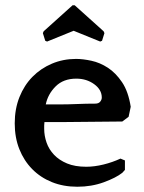

<svg xmlns="http://www.w3.org/2000/svg" viewBox="-20 -699 547 730"><path d="M469 -255 445 -237Q391 -237 338.5 -236Q286 -235 231 -235H149Q148 -228 148 -221.5Q148 -215 148 -209Q148 -183 157 -157Q166 -131 185.5 -110.5Q205 -90 235 -77.5Q265 -65 308 -65Q339 -65 373.5 -73.5Q408 -82 438 -96L455 -89V-53L445 -42Q421 -23 374.5 -6Q328 11 274 11Q221 11 177.5 -6.5Q134 -24 102.5 -56Q71 -88 53.5 -132Q36 -176 36 -230Q36 -285 54 -330Q72 -375 103.5 -407Q135 -439 177.5 -457Q220 -475 269 -475Q295 -475 327.5 -468Q360 -461 390 -441.5Q420 -422 444 -386.5Q468 -351 477 -293ZM270 -400Q221 -400 191.5 -370.5Q162 -341 154 -302H204Q239 -302 273 -303.5Q307 -305 342 -305Q355 -305 361 -312.5Q367 -320 367 -328Q367 -358 338 -379Q309 -400 270 -400ZM264 -679 374 -580 377 -573 368 -544 361 -541 260 -582 159 -541 152 -544 143 -573 146 -580 256 -679Z"/></svg>

Font: QuattrocentoBold
Style: Bold
Weight: 700
Designer: Pablo Impallari
Foundry: Pablo Impallari, Igino Marini, Branda Gallo
Version: Version 2.000